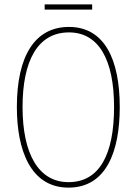

<svg xmlns="http://www.w3.org/2000/svg" viewBox="-20 -847 624 877"><path d="M401 -827H184V-803H401ZM527 -358C527 -576 457 -724 295 -724C141 -724 57 -594 57 -358C57 -164 118 10 293 10C467 10 527 -158 527 -358ZM83 -358C83 -569 152 -699 295 -699C430 -699 501 -576 501 -358C501 -141 434 -15 293 -15C155 -15 83 -146 83 -358Z"/></svg>

Font: Noto Sans Gurmukhi Condensed Thin
Style: Regular
Weight: 100
Width: 3
Designer: Jelle Bosma - Monotype Design Team
Foundry: Monotype Imaging Inc.
Version: Version 2.004